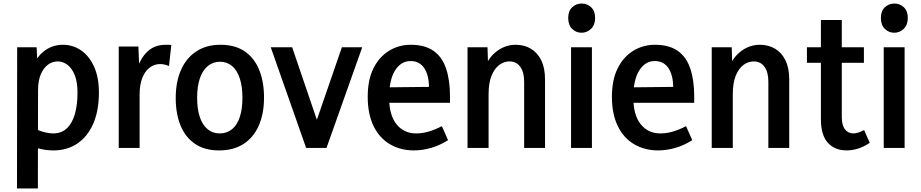

<svg xmlns="http://www.w3.org/2000/svg" viewBox="-20 -836 5207 1085"><path d="M76 229 77 -569H187L194 -421H151Q176 -504 224.5 -543.5Q273 -583 335 -583Q392 -583 438 -551.5Q484 -520 511.5 -459.5Q539 -399 539 -313Q539 -212 507.5 -138.5Q476 -65 418 -25.5Q360 14 282 14Q234 14 188.5 0.5Q143 -13 97 -38L190 -103Q213 -93 237 -87.5Q261 -82 280 -82Q327 -82 357.5 -110.5Q388 -139 403 -191Q418 -243 418 -312Q418 -372 402.5 -411Q387 -450 361.5 -469.5Q336 -489 306 -489Q276 -489 251 -470.5Q226 -452 210.5 -416Q195 -380 195 -326L194 229Z M651 0V-573H762L769 -405H743Q762 -489 804.5 -536Q847 -583 917 -583Q925 -583 932.5 -583Q940 -583 948 -581L935 -463Q909 -474 885 -474Q851 -474 824.5 -453Q798 -432 783.5 -394Q769 -356 769 -304V0Z M1350 -282Q1350 -347 1335 -393Q1320 -439 1291.5 -463Q1263 -487 1223 -487Q1184 -487 1154.5 -463Q1125 -439 1109.5 -393.5Q1094 -348 1094 -284Q1094 -220 1109 -175Q1124 -130 1153 -106Q1182 -82 1221 -82Q1262 -82 1291 -105.5Q1320 -129 1335 -174.5Q1350 -220 1350 -282ZM1472 -284Q1472 -193 1442 -125.5Q1412 -58 1355.5 -22Q1299 14 1218 14Q1136 14 1081.5 -23.5Q1027 -61 1000 -127.5Q973 -194 973 -282Q973 -373 1003 -441Q1033 -509 1090 -546Q1147 -583 1226 -583Q1308 -583 1362.5 -546Q1417 -509 1444.5 -441.5Q1472 -374 1472 -284Z M1912 -569H2027L1825 0H1710L1510 -569H1631L1788 -108H1753Z M2319 14Q2243 14 2183.5 -21Q2124 -56 2091 -124Q2058 -192 2058 -289Q2058 -385 2090.5 -450Q2123 -515 2178.5 -549Q2234 -583 2301 -583Q2381 -583 2430 -548.5Q2479 -514 2501 -448Q2523 -382 2523 -292V-255H2124L2126 -342L2404 -345Q2404 -377 2397.5 -403.5Q2391 -430 2378.5 -449.5Q2366 -469 2346.5 -480Q2327 -491 2300 -491Q2246 -491 2212.5 -438Q2179 -385 2179 -285Q2179 -185 2221 -133.5Q2263 -82 2331 -82Q2367 -82 2402.5 -92.5Q2438 -103 2477 -123L2512 -44Q2465 -14 2415.5 0Q2366 14 2319 14Z M2942 0V-375Q2942 -428 2920 -458.5Q2898 -489 2859 -489Q2829 -489 2802 -469.5Q2775 -450 2758 -409Q2741 -368 2741 -302V0H2622V-569H2735L2740 -405H2703Q2726 -495 2778 -539Q2830 -583 2894 -583Q2942 -583 2979.5 -561Q3017 -539 3038.5 -495.5Q3060 -452 3060 -387V0Z M3207 0V-569H3325V0ZM3266 -651Q3236 -651 3213.5 -672.5Q3191 -694 3191 -735Q3191 -774 3213.5 -795Q3236 -816 3267 -816Q3298 -816 3320.5 -795Q3343 -774 3343 -735Q3343 -695 3320 -673Q3297 -651 3266 -651Z M3699 14Q3623 14 3563.5 -21Q3504 -56 3471 -124Q3438 -192 3438 -289Q3438 -385 3470.5 -450Q3503 -515 3558.5 -549Q3614 -583 3681 -583Q3761 -583 3810 -548.5Q3859 -514 3881 -448Q3903 -382 3903 -292V-255H3504L3506 -342L3784 -345Q3784 -377 3777.5 -403.5Q3771 -430 3758.5 -449.5Q3746 -469 3726.5 -480Q3707 -491 3680 -491Q3626 -491 3592.5 -438Q3559 -385 3559 -285Q3559 -185 3601 -133.5Q3643 -82 3711 -82Q3747 -82 3782.5 -92.5Q3818 -103 3857 -123L3892 -44Q3845 -14 3795.5 0Q3746 14 3699 14Z M4322 0V-375Q4322 -428 4300 -458.5Q4278 -489 4239 -489Q4209 -489 4182 -469.5Q4155 -450 4138 -409Q4121 -368 4121 -302V0H4002V-569H4115L4120 -405H4083Q4106 -495 4158 -539Q4210 -583 4274 -583Q4322 -583 4359.5 -561Q4397 -539 4418.5 -495.5Q4440 -452 4440 -387V0Z M4765 14Q4697 14 4658 -29.5Q4619 -73 4619 -161V-723H4737V-174Q4737 -128 4755 -105Q4773 -82 4802 -82Q4815 -82 4830.5 -87Q4846 -92 4863 -101L4895 -29Q4861 -6 4828 4Q4795 14 4765 14ZM4540 -481V-569H4862V-481Z M4974 0V-569H5092V0ZM5033 -651Q5003 -651 4980.5 -672.5Q4958 -694 4958 -735Q4958 -774 4980.5 -795Q5003 -816 5034 -816Q5065 -816 5087.5 -795Q5110 -774 5110 -735Q5110 -695 5087 -673Q5064 -651 5033 -651Z"/></svg>

Font: Yaldevi ExtraLight SemiBold
Style: Regular
Weight: 600
Version: Version 1.100